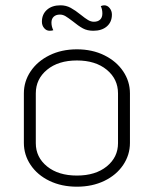

<svg xmlns="http://www.w3.org/2000/svg" viewBox="-20 -695 580 724"><path d="M70 -156V-343Q70 -388 95.5 -426Q121 -464 166.5 -486.5Q212 -509 270 -509Q328 -509 373.5 -486.5Q419 -464 444.5 -426Q470 -388 470 -343V-156Q470 -111 444.5 -73Q419 -35 373.5 -13Q328 9 270 9Q212 9 166.5 -13Q121 -35 95.5 -73Q70 -111 70 -156ZM425 -155V-343Q425 -397 382.5 -432Q340 -467 270 -467Q200 -467 157.5 -432Q115 -397 115 -343V-155Q115 -102 157.5 -67.5Q200 -33 270 -33Q340 -33 382.5 -67.5Q425 -102 425 -155ZM138 -613Q138 -641 157 -658Q176 -675 208 -675Q229 -675 246.5 -665.5Q264 -656 285 -639Q301 -626 312 -619.5Q323 -613 334 -613Q349 -613 357.5 -621Q366 -629 366 -644Q366 -660 360 -672Q368 -675 373 -675Q385 -675 393.5 -664.5Q402 -654 402 -640Q402 -612 383 -595.5Q364 -579 332 -579Q309 -579 292.5 -588Q276 -597 254 -615Q237 -628 227 -634Q217 -640 206 -640Q191 -640 182.5 -632Q174 -624 174 -610Q174 -595 181 -581Q175 -579 167 -579Q155 -579 146.5 -589Q138 -599 138 -613Z"/></svg>

Font: K2D Thin
Style: Regular
Weight: 100
Designer: Katatrad Aksorn Co.,Ltd.
Foundry: Cadson Demak Co.,Ltd.
Version: Version 1.000; ttfautohint (v1.6)